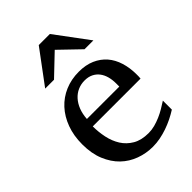

<svg xmlns="http://www.w3.org/2000/svg" viewBox="-215 -814 921 921"><g transform="rotate(-45 245.0 -354.0)"><path d="M456.1 -49.8Q435.1 -36.6 412.4 -25.4Q389.6 -14.2 365.5 -5.9Q341.3 2.4 316.4 7.3Q291.5 12.2 266.1 12.2Q220.7 12.2 178.7 -3.2Q136.7 -18.6 104.7 -49.3Q72.8 -80.1 53.5 -126.7Q34.2 -173.3 34.2 -235.8Q34.2 -294.4 51.8 -342Q69.3 -389.6 100.6 -423.6Q131.8 -457.5 174.8 -475.8Q217.8 -494.1 269 -494.1Q315.4 -494.1 350.6 -478.8Q385.7 -463.4 409.2 -436.3Q432.6 -409.2 444.3 -371.3Q456.1 -333.5 456.1 -289.1V-275.9Q456.1 -268.1 455.1 -261.2H130.9Q130.9 -223.1 138.9 -185.1Q147 -147 166 -116.7Q185.1 -86.4 217.3 -67.6Q249.5 -48.8 297.9 -48.8Q319.3 -48.8 340.3 -54.4Q361.3 -60.1 381.6 -68.8Q401.9 -77.6 420.4 -88.6Q439 -99.6 456.1 -110.8ZM356 -328.1Q356 -353 350.1 -374.3Q344.2 -395.5 332.3 -411.1Q320.3 -426.8 302 -435.8Q283.7 -444.8 258.8 -444.8Q233.9 -444.8 212.4 -435.3Q190.9 -425.8 174.6 -407.7Q158.2 -389.6 148.2 -364Q138.2 -338.4 136.2 -306.2H356ZM364.7 -550.8 261.7 -649.9 157.7 -550.8H97.7L223.6 -720.2H298.8L424.8 -550.8Z"/></g></svg>

Font: Charis SIL
Style: Regular
Weight: 400
Foundry: SIL International
Version: Version 4.112